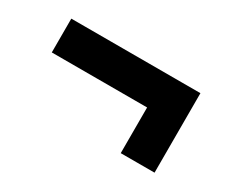

<svg xmlns="http://www.w3.org/2000/svg" viewBox="-57 -503 644 546"><g transform="rotate(30 265.0 -230.5)"><path d="M52 -361V-250H365V-100H476V-361Z"/></g></svg>

Font: TitilliumText22L
Style: 800 wt
Weight: 800
Designer: Campivisivi
Foundry: Campivisivi
Version: 1.000